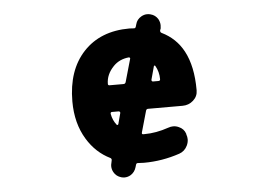

<svg xmlns="http://www.w3.org/2000/svg" viewBox="-48 -675 1097 783"><g transform="rotate(-5 500.0 -283.5)"><path d="M418 42Q397.5 36.1 387.7 18.6Q380.9 6.8 380.9 -6.8Q380.9 -12.7 382.8 -19.5L384.8 -29.3Q386.7 -36.1 380.9 -40Q322.3 -68.4 286.1 -127.9Q246.1 -193.4 246.1 -283.2Q246.1 -411.1 315.4 -485.4Q384.8 -559.6 503.9 -559.6Q511.7 -559.6 521.5 -558.6Q528.3 -557.6 530.3 -564.5L533.2 -574.2Q538.1 -593.8 556.6 -604.5Q568.4 -611.3 581.1 -611.3Q587.9 -611.3 594.7 -609.4Q614.3 -604.5 625 -586.9Q631.8 -574.2 631.8 -561.5Q631.8 -555.7 630.9 -548.8L627.9 -541Q627 -533.2 632.8 -530.3Q691.4 -502 721.7 -445.3Q754.9 -382.8 754.9 -286.1Q754.9 -285.2 754.9 -284.2Q754.9 -259.8 736.3 -243.2Q717.8 -226.6 692.4 -226.6H550.8Q543.9 -226.6 542 -218.8L517.6 -132.8Q515.6 -125 522.5 -125Q524.4 -125 527.3 -125Q575.2 -125 626 -142.6Q636.7 -146.5 646.5 -146.5Q658.2 -146.5 668.9 -141.6Q690.4 -132.8 697.3 -111.3V-109.4Q701.2 -98.6 701.2 -88.9Q701.2 -76.2 695.3 -63.5Q684.6 -41 662.1 -33.2Q589.8 -8.8 515.6 -8.8Q502 -8.8 491.2 -9.8Q484.4 -10.7 482.4 -3.9L479.5 5.9Q473.6 26.4 456.1 37.1Q444.3 43.9 431.6 43.9Q424.8 43.9 418 42ZM403.3 -226.6Q396.5 -226.6 397.5 -218.8Q402.3 -192.4 418 -172.9Q418.9 -171.9 420.9 -171.9Q420.9 -171.9 421.9 -171.9Q423.8 -172.9 424.8 -174.8L436.5 -218.8Q437.5 -221.7 435.5 -224.1Q433.6 -226.6 430.7 -226.6ZM603.5 -335.9Q610.4 -335.9 610.4 -342.8Q610.4 -373 595.7 -398.4Q594.7 -400.4 592.3 -399.9Q589.8 -399.4 589.8 -397.5L575.2 -343.8Q574.2 -340.8 576.2 -338.4Q578.1 -335.9 580.1 -335.9ZM460 -335.9Q467.8 -335.9 469.7 -343.8L496.1 -436.5Q497.1 -438.5 495.1 -440.4Q494.1 -442.4 491.2 -442.4Q491.2 -442.4 491.2 -442.4Q452.1 -438.5 427.7 -413.1Q396.5 -380.9 396.5 -341.8Q396.5 -335.9 403.3 -335.9Z"/></g></svg>

Font: Rounded Mgen+ 2m bold
Style: Bold
Weight: 700
Designer: [Source Han Sans]
Ryoko NISHIZUKA  (kana & ideographs); Paul D. Hunt (Latin, Greek & Cyrillic); Wenlong ZHANG  (bopomofo
Version: Version 1.059.20150602